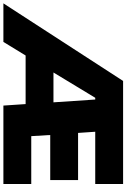

<svg xmlns="http://www.w3.org/2000/svg" viewBox="119 -918 745 1131"><g transform="rotate(90 491.5 -352.5)"><path d="M-54.2 0 402.8 -705.1H1009.8V-541H702.1L709 -439.9H986.8V-275.9H721.2L728 -164.1H1009.8V0H547.9L539.1 -130.9H252.9L172.9 0ZM502 -541 353 -294.9H528.8L512.2 -541Z"/></g></svg>

Font: Mulish ExtraBlack
Style: Regular
Weight: 1000
Designer: Vernon Adams
Foundry: Vernon Adams
Version: Version 3.603; ttfautohint (v1.8.3)